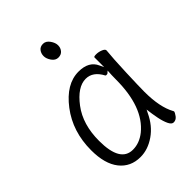

<svg xmlns="http://www.w3.org/2000/svg" viewBox="-205 -795 909 909"><g transform="rotate(-45 250.0 -340.0)"><path d="M221 -613.5Q208 -632 208 -649.5Q208 -667 218 -680Q228 -693 247 -693Q266 -693 279.5 -674Q293 -655 293 -637.5Q293 -620 282.5 -607.5Q272 -595 253 -595Q234 -595 221 -613.5ZM195 13Q129 13 90.5 -35.5Q52 -84 52 -175Q52 -300 121 -390.5Q190 -481 273 -481Q342 -481 364 -431L374 -410V-475Q374 -480 390 -480Q406 -480 422 -473.5Q438 -467 438 -458Q433 -411 429.5 -318Q426 -225 426 -193Q426 -90 458 -32L460 -28Q459 -20 448.5 -6Q438 8 422 8Q409 8 399.5 -12Q390 -32 384 -62Q378 -92 374 -126L366 -110Q339 -52 292 -19.5Q245 13 195 13ZM277 -68Q372 -145 372 -330Q372 -356 374 -387L364 -378Q363 -376 355 -376Q352 -376 350 -378Q321 -433 273 -433Q218 -433 164 -361.5Q110 -290 110 -180Q110 -37 194 -37Q238 -37 277 -68Z"/></g></svg>

Font: Moon Stars Kai T HW Light
Style: Regular
Weight: 300
Designer: GuiWonder
Version: Version 1.101